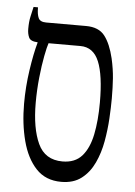

<svg xmlns="http://www.w3.org/2000/svg" viewBox="-49 -686 514 733"><g transform="rotate(5 207.5 -319.0)"><path d="M213 9Q153 9 116.5 -30Q80 -69 63 -134Q46 -199 46 -276Q46 -341 55.5 -405Q65 -469 77 -512V-514Q50 -515 43.5 -529Q37 -543 37 -562Q37 -590 41.5 -609.5Q46 -629 50 -647H67V-644Q67 -620 73.5 -606Q80 -592 103 -592H256Q305 -592 328 -562Q351 -532 364 -477Q373 -437 375.5 -402Q378 -367 378 -325Q378 -292 375.5 -248.5Q373 -205 365 -160Q357 -115 339 -76.5Q321 -38 290.5 -14.5Q260 9 213 9ZM90 -283Q90 -186 117 -127.5Q144 -69 211 -69Q259 -69 285.5 -99Q312 -129 323 -182.5Q334 -236 334 -306Q334 -410 312.5 -462Q291 -514 241 -514H119Q114 -500 107 -464Q100 -428 95 -380Q90 -332 90 -283Z"/></g></svg>

Font: Noto Serif Hebrew ExtraCondensed
Style: Regular
Weight: 400
Width: 2
Designer: Monotype Design Team
Foundry: Monotype Imaging Inc.
Version: Version 2.004; ttfautohint (v1.8.4.7-5d5b)